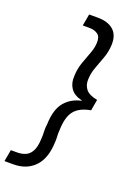

<svg xmlns="http://www.w3.org/2000/svg" viewBox="-196 -884 801 1109"><g transform="rotate(20 204.5 -329.5)"><path d="M205 -811Q267 -811 301.5 -780.5Q336 -750 333 -688Q331 -647 317 -608.5Q303 -570 289 -532.5Q275 -495 274 -457Q272 -424 291 -398.5Q310 -373 363 -363L351 -295Q283 -283 252 -245Q221 -207 219 -126Q217 -102 218.5 -84.5Q220 -67 218 -46Q214 52 165 102Q116 152 36 152H-19L-6 80H34Q59 80 82 71Q105 62 120 36Q135 10 137 -41Q139 -63 137.5 -84.5Q136 -106 140 -135Q143 -225 181 -270Q219 -315 281 -328V-330Q231 -342 210 -373Q189 -404 192 -447Q193 -491 207 -531Q221 -571 234.5 -606Q248 -641 249 -672Q251 -710 230.5 -724.5Q210 -739 178 -739H138L151 -811Z"/></g></svg>

Font: DM Sans Italic
Style: Regular
Weight: 400
Italic angle: -10°
Designer: Colophon Foundry, Jonny Pinhorn
Foundry: Colophon Foundry
Version: Version 4.004; ttfautohint (v1.8.4.7-5d5b)